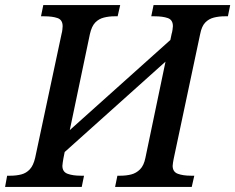

<svg xmlns="http://www.w3.org/2000/svg" viewBox="-41 -734 924 754"><path d="M-21 0 -13 -44H0Q23 -44 42.5 -49Q62 -54 76 -69Q90 -84 97 -114L201 -602Q203 -609 204 -618Q205 -627 205 -631Q205 -656 185 -663Q165 -670 133 -670H120L129 -714H431L421 -670H408Q387 -670 367 -665Q347 -660 333 -645.5Q319 -631 312 -600L233 -223L628 -577L633 -601Q635 -607 636.5 -617Q638 -627 638 -631Q638 -656 618 -663Q598 -670 566 -670H553L562 -714H863L854 -670H841Q819 -670 799 -665Q779 -660 765 -645.5Q751 -631 745 -600L641 -110Q640 -104 638.5 -96Q637 -88 637 -83Q637 -59 657.5 -51.5Q678 -44 709 -44H722L712 0H411L420 -44H432Q455 -44 474.5 -49Q494 -54 509 -69Q524 -84 530 -114L609 -492L213 -137L208 -112Q207 -105 205.5 -96.5Q204 -88 204 -83Q204 -59 224.5 -51.5Q245 -44 276 -44H289L280 0Z"/></svg>

Font: ET Text
Style: Italic
Weight: 470
Italic angle: -12°
Designer: Monotype Design Team
Foundry: Monotype Imaging Inc.
Version: Version 2.009